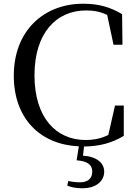

<svg xmlns="http://www.w3.org/2000/svg" viewBox="-20 -769 734 1030"><path d="M391 91C450 95 475 116 475 151C475 187 453 209 409 209C390 209 369 207 346 202L341 227C361 235 386 241 421 241C498 241 539 201 539 152C539 106 500 71 425 66L431 17C512 16 579 -1 644 -40V-203H597L561 -45C523 -26 483 -18 439 -18C281 -18 165 -138 165 -365C165 -591 281 -713 442 -713C484 -713 519 -706 555 -689L589 -529H637L635 -693C571 -731 510 -749 426 -749C215 -749 54 -604 54 -363C54 -131 198 7 403 16Z"/></svg>

Font: Noto Serif CJK SC Medium
Style: Regular
Weight: 500
Designer: Ryoko NISHIZUKA 西塚涼子 (kana & ideographs); Frank Grießhammer (Latin, Greek & Cyrillic); Wenlong ZHANG 张文龙 (bopomofo); San
Foundry: Adobe
Version: Version 2.001;hotconv 1.1.0;makeotfexe 2.6.0